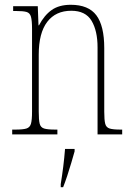

<svg xmlns="http://www.w3.org/2000/svg" viewBox="-20 -562 556 803"><path d="M31 0V-20H44Q76 -20 90.5 -24.5Q105 -29 109.5 -44.5Q114 -60 114 -95V-441Q114 -476 109.5 -492Q105 -508 91 -512Q77 -516 47 -516H35V-536H138L141 -456H143Q165 -498 196 -520Q227 -542 276 -542Q350 -542 383 -498Q416 -454 416 -361V-95Q416 -60 420 -44.5Q424 -29 438.5 -24.5Q453 -20 484 -20H491V0H388V-364Q388 -433 363 -475Q338 -517 278 -517Q213 -517 177.5 -470.5Q142 -424 142 -333V-95Q142 -60 146 -44.5Q150 -29 164.5 -24.5Q179 -20 211 -20H220V0ZM234 208Q240 171 244.5 135Q249 99 252 61H292V71Q286 92 278 119.5Q270 147 261 174Q252 201 244 221H234Z"/></svg>

Font: Noto Serif Tamil Condensed Thin
Style: Italic
Weight: 100
Width: 3
Italic angle: -12°
Designer: Indian Type Foundry, Tom Grace, and the Monotype Design Team
Foundry: Monotype Imaging Inc.
Version: Version 2.003; ttfautohint (v1.8.4.7-5d5b)